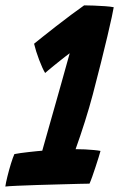

<svg xmlns="http://www.w3.org/2000/svg" viewBox="-48 -676 473 702"><path d="M228.4 -130.6Q244.6 -130.6 262.6 -129.8Q280.5 -128.9 295.9 -127.4Q311.4 -125.9 319.5 -124.2Q317.6 -117.4 312.7 -101.1Q307.8 -84.9 301.4 -65.8Q295.1 -46.8 289.2 -29.9Q283.2 -13.1 279.2 -4.5Q271.4 -4.5 241.6 -3.8Q211.8 -3 170.9 -1.9Q130 -0.9 88.4 0.4Q46.8 1.8 14.9 3.2Q-17 4.6 -28.5 6Q-26.8 -7.1 -20.9 -30.8Q-15.1 -54.5 -7.9 -77.9Q-0.6 -101.2 4.6 -112.6Q13.1 -114.5 27.3 -116.4Q41.5 -118.4 57.2 -120.1Q73 -121.9 86.3 -123.2Q99.6 -124.6 106.5 -125Q110.4 -139 118.1 -166.1Q125.8 -193.2 135.7 -228.4Q145.6 -263.6 156.4 -301.3Q167.1 -339 177.1 -374.7Q187 -410.4 194.9 -438.5Q202.8 -466.6 206.9 -481.4Q201.5 -477.8 191.9 -470.1Q182.2 -462.5 170.7 -453.4Q159.1 -444.4 148.1 -435.2Q137.1 -426 128.6 -419.1Q120.1 -412.1 117 -409.1Q107.1 -425.5 95 -457.4Q82.9 -489.4 76.6 -516.1Q86 -524 107.8 -541.2Q129.6 -558.5 157.1 -580Q184.6 -601.5 212.1 -621.9Q239.5 -642.4 259.6 -656.4Q273.8 -656.4 294.6 -655.6Q315.5 -654.8 335.7 -653.4Q355.9 -652 367.8 -649.6Q366.5 -640.9 360.7 -613.7Q354.9 -586.5 344.9 -544.3Q334.9 -502.1 321.4 -447.9Q307.9 -393.8 291.4 -331Q279 -284 262.5 -231.8Q246 -179.6 228.4 -130.6Z"/></svg>

Font: Grandstander Thin
Style: Italic
Weight: 100
Italic angle: -15°
Designer: Tyler Finck
Foundry: Etcetera Type Co
Version: Version 1.200